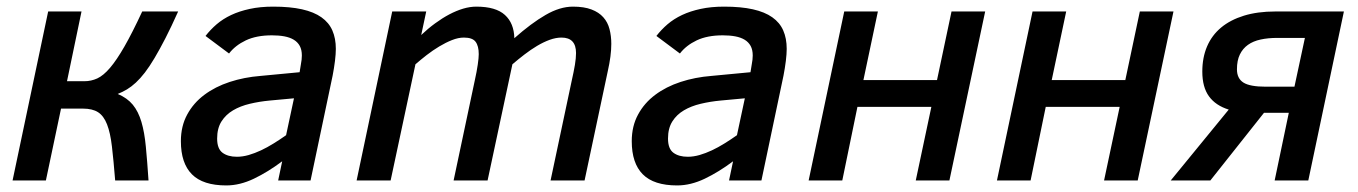

<svg xmlns="http://www.w3.org/2000/svg" viewBox="-20 -547 4115 582"><path d="M227.1 -512.2 183.1 -300.8H235.8Q256.3 -300.8 274.9 -309.3Q293.5 -317.9 313.5 -341.3Q333.5 -364.7 357.2 -406Q380.9 -447.3 411.1 -512.2H520Q499.5 -466.3 481.7 -431.6Q463.9 -397 448.5 -371.1Q433.1 -345.2 419.2 -327.1Q405.3 -309.1 391.8 -296.6Q378.4 -284.2 365 -276.1Q351.6 -268.1 336.9 -262.2Q365.7 -250 382.6 -229.5Q399.4 -209 408.7 -177.5Q418 -146 422.1 -102.3Q426.3 -58.6 430.2 0H329.1Q324.2 -61 319.3 -102.8Q314.5 -144.5 304.4 -170.2Q294.4 -195.8 277.3 -206.8Q260.3 -217.8 231 -217.8H165L119.1 0H18.1L126 -512.2Z M823.2 0 835.4 -58.1Q792.5 -25.9 749.8 -5.4Q707 15.1 666 15.1Q595.2 15.1 561.8 -18.6Q528.3 -52.2 528.3 -119.1Q528.3 -164.6 547.4 -199.7Q566.4 -234.9 599.4 -259.5Q632.3 -284.2 676.3 -298.6Q720.2 -313 770 -316.9L888.2 -328.1L892.1 -352.1Q895 -366.7 895 -378.9Q895 -396 888.7 -407.7Q882.3 -419.4 870.6 -426.5Q858.9 -433.6 842 -436.8Q825.2 -439.9 804.2 -439.9Q757.3 -439.9 725.1 -424.6Q692.9 -409.2 674.3 -384.8L603 -438Q617.7 -457 636.7 -473.4Q655.8 -489.7 680.7 -501.5Q705.6 -513.2 737.1 -520Q768.6 -526.9 808.1 -526.9Q859.4 -526.9 895.5 -518.8Q931.6 -510.7 954.3 -494.6Q977.1 -478.5 987.5 -454.6Q998 -430.7 998 -398.9Q998 -383.8 995.4 -362.3Q992.7 -340.8 988.3 -317.9L921.4 0ZM871.1 -249 797.4 -242.2Q766.1 -239.3 737.3 -232.4Q708.5 -225.6 686.5 -212.6Q664.6 -199.7 651.4 -179Q638.2 -158.2 638.2 -127Q638.2 -96.2 654.5 -84Q670.9 -71.8 698.2 -71.8Q715.3 -71.8 733.9 -77.1Q752.4 -82.5 771.2 -91.3Q790 -100.1 809.3 -112.1Q828.6 -124 847.2 -137.2Z M1648.9 0 1712.9 -301.8Q1719.2 -329.6 1722.7 -350.3Q1726.1 -371.1 1726.1 -386.2Q1726.1 -433.1 1682.1 -433.1Q1665 -433.1 1646.2 -426.3Q1627.4 -419.4 1608.2 -408Q1588.9 -396.5 1569.8 -381.8Q1550.8 -367.2 1533.2 -352.1L1458 0H1355L1418.9 -301.8Q1425.3 -330.6 1428.2 -351.1Q1431.2 -371.6 1431.2 -382.8Q1431.2 -407.7 1421.6 -420.4Q1412.1 -433.1 1386.2 -433.1Q1369.1 -433.1 1350.1 -425.5Q1331.1 -418 1311.5 -406.2Q1292 -394.5 1273.4 -380.1Q1254.9 -365.7 1239.3 -352.1L1164.1 0H1061L1168.9 -512.2H1272L1256.8 -440.9Q1277.3 -460.4 1299.1 -476.3Q1320.8 -492.2 1342 -503.4Q1363.3 -514.6 1384 -520.8Q1404.8 -526.9 1423.8 -526.9Q1482.9 -526.9 1510.5 -501.7Q1538.1 -476.6 1539.1 -431.2Q1590.3 -476.6 1633.8 -501.7Q1677.2 -526.9 1716.8 -526.9Q1750.5 -526.9 1772.9 -518.3Q1795.4 -509.8 1808.8 -494.6Q1822.3 -479.5 1827.6 -458.7Q1833 -438 1833 -414.1Q1833 -396 1830.3 -375.2Q1827.6 -354.5 1822.3 -331.1L1752 0Z M2189.9 0 2202.1 -58.1Q2159.2 -25.9 2116.5 -5.4Q2073.7 15.1 2032.7 15.1Q1961.9 15.1 1928.5 -18.6Q1895 -52.2 1895 -119.1Q1895 -164.6 1914.1 -199.7Q1933.1 -234.9 1966.1 -259.5Q1999 -284.2 2043 -298.6Q2086.9 -313 2136.7 -316.9L2254.9 -328.1L2258.8 -352.1Q2261.7 -366.7 2261.7 -378.9Q2261.7 -396 2255.4 -407.7Q2249 -419.4 2237.3 -426.5Q2225.6 -433.6 2208.7 -436.8Q2191.9 -439.9 2170.9 -439.9Q2124 -439.9 2091.8 -424.6Q2059.6 -409.2 2041 -384.8L1969.7 -438Q1984.4 -457 2003.4 -473.4Q2022.5 -489.7 2047.4 -501.5Q2072.3 -513.2 2103.8 -520Q2135.3 -526.9 2174.8 -526.9Q2226.1 -526.9 2262.2 -518.8Q2298.3 -510.7 2321 -494.6Q2343.8 -478.5 2354.2 -454.6Q2364.7 -430.7 2364.7 -398.9Q2364.7 -383.8 2362.1 -362.3Q2359.4 -340.8 2355 -317.9L2288.1 0ZM2237.8 -249 2164.1 -242.2Q2132.8 -239.3 2104 -232.4Q2075.2 -225.6 2053.2 -212.6Q2031.2 -199.7 2018.1 -179Q2004.9 -158.2 2004.9 -127Q2004.9 -96.2 2021.2 -84Q2037.6 -71.8 2064.9 -71.8Q2082 -71.8 2100.6 -77.1Q2119.1 -82.5 2137.9 -91.3Q2156.7 -100.1 2176 -112.1Q2195.3 -124 2213.9 -137.2Z M2857.9 0H2755.9L2803.2 -223.1H2579.1L2533.2 0H2431.2L2539.1 -512.2H2641.1L2597.2 -304.2H2820.3L2864.3 -512.2H2966.3Z M3428.7 0H3326.7L3374 -223.1H3149.9L3104 0H3002L3109.9 -512.2H3211.9L3168 -304.2H3391.1L3435.1 -512.2H3537.1Z M3886.7 -205.1H3811.5L3648.9 0H3528.8L3704.6 -214.8Q3665 -227.1 3644.8 -254.9Q3624.5 -282.7 3624.5 -330.1Q3624.5 -372.6 3638.9 -406.2Q3653.3 -439.9 3681.4 -463.4Q3709.5 -486.8 3750.7 -499.5Q3792 -512.2 3845.7 -512.2H4053.7L3945.8 0H3843.8ZM3851.6 -432.1Q3823.7 -432.1 3801.3 -427.2Q3778.8 -422.4 3762.9 -411.1Q3747.1 -399.9 3738.3 -381.8Q3729.5 -363.8 3729.5 -336.9Q3729.5 -309.1 3749.3 -296.6Q3769 -284.2 3816.9 -284.2H3903.8L3935.5 -432.1Z"/></svg>

Font: Clear Sans Medium
Style: Italic
Weight: 500
Italic angle: -12°
Foundry: Intel Corporation
Version: Version 1.00